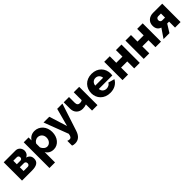

<svg xmlns="http://www.w3.org/2000/svg" viewBox="384 -2100 3895 3895"><g transform="rotate(-45 2331.5 -152.0)"><path d="M57 0H346Q548 0 548 -139Q548 -193 522 -225Q496 -257 446 -272Q486 -288 505.5 -320.5Q525 -353 525 -391Q525 -417 515.5 -441.5Q506 -466 489 -485Q451 -525 394 -525H57ZM217 -410H318Q341 -410 354 -396Q367 -382 367 -360Q367 -334 353.5 -321.5Q340 -309 316 -309H217ZM217 -223H336Q359 -223 373 -208Q387 -193 387 -168Q387 -145 372.5 -130Q358 -115 336 -115H217Z M1126 -69Q1157 -106 1173.5 -156Q1190 -206 1190 -264Q1190 -320 1172 -370Q1154 -420 1121 -457Q1087 -494 1042.5 -514.5Q998 -535 946 -535Q832 -535 770 -440V-525H631V213H791V-85Q815 -40 859.5 -15Q904 10 963 10Q1011 10 1053.5 -11Q1096 -32 1126 -69ZM791 -219V-327Q807 -360 837.5 -379.5Q868 -399 901 -399Q928 -399 951.5 -389Q975 -379 992 -361Q1027 -323 1027 -265Q1027 -237 1018.5 -211.5Q1010 -186 994 -167Q959 -125 909 -125Q873 -125 840 -152Q807 -179 791 -219Z M1353 231Q1494 231 1548 66L1741 -525H1591L1486 -137L1364 -525H1199L1399 0Q1390 52 1375 72Q1358 92 1336 92Q1304 92 1277 79V216Q1308 231 1353 231Z M2066 -525V-297Q2040 -280 2002 -280Q1966 -280 1948 -300Q1930 -320 1930 -362V-525H1778V-339Q1778 -301 1790.5 -267.5Q1803 -234 1827 -210Q1851 -185 1885 -171Q1919 -157 1961 -157Q2014 -157 2066 -176V0H2222V-525Z M2837 -130 2701 -168Q2690 -140 2658 -122.5Q2626 -105 2590 -105Q2543 -105 2510 -133.5Q2477 -162 2473 -213H2861Q2865 -230 2865 -264Q2865 -319 2846.5 -368Q2828 -417 2792 -454Q2755 -493 2702.5 -514Q2650 -535 2585 -535Q2520 -535 2467 -513.5Q2414 -492 2377 -453Q2341 -415 2322 -364.5Q2303 -314 2303 -257Q2303 -203 2322.5 -154.5Q2342 -106 2378 -70Q2415 -32 2468 -11Q2521 10 2585 10Q2674 10 2739.5 -28Q2805 -66 2837 -130ZM2583 -420Q2629 -420 2660 -391Q2691 -362 2696 -312H2470Q2475 -361 2505.5 -390.5Q2536 -420 2583 -420Z M2940 -525V0H3099V-200H3276V0H3435V-525H3276V-338H3099V-525Z M3549 -525V0H3708V-200H3885V0H4044V-525H3885V-338H3708V-525Z M4287 0 4393 -171H4447V0H4606V-527H4343Q4259 -527 4205 -479Q4150 -430 4150 -348Q4150 -229 4251 -196L4117 0ZM4312 -345Q4312 -372 4328 -388Q4344 -404 4366 -404H4447V-287H4366Q4342 -287 4327 -302.5Q4312 -318 4312 -345Z"/></g></svg>

Font: RT Raleway ExtraBold
Style: Regular
Weight: 400
Designer: Matt McInerney, Pablo Impallari, Rodrigo Fuenzalida — Edited by Milan Moffatt in April 2016
Foundry: Matt McInerney, Pablo Impallari, Rodrigo Fuenzalida — Edited by Milan Moffatt in April 2016
Version: Version 3.001